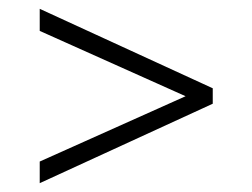

<svg xmlns="http://www.w3.org/2000/svg" viewBox="-20 -553 571 435"><path d="M70 -483V-533L462 -353V-318L70 -138V-187L425 -346V-324Z"/></svg>

Font: Outfit Thin ExtraLight
Style: Regular
Weight: 250
Version: Version 1.100;gftools[0.9.27]